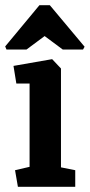

<svg xmlns="http://www.w3.org/2000/svg" viewBox="-26 -720 346 740"><path d="M43 0 32 -64 88 -77V-398H37L26 -466L175 -492L209 -456V-75L264 -64V0ZM-1 -529 -6 -541 126 -700H166L300 -540L294 -529H216L146 -581L76 -529Z"/></svg>

Font: Kreon Light
Style: Regular
Weight: 300
Designer: Julia Petretta
Foundry: Julia Petretta and Eli Heuer
Version: Version 2.002